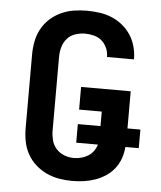

<svg xmlns="http://www.w3.org/2000/svg" viewBox="-53 -789 707 844"><g transform="rotate(5 300.0 -367.5)"><path d="M296 8Q267 8 238 3Q209 -2 182.5 -14.5Q156 -27 134 -47Q112 -67 98 -92.5Q84 -118 78.5 -147Q73 -176 73 -205V-530Q73 -559 78.5 -588Q84 -617 98 -643Q112 -669 134 -689Q156 -709 183 -721.5Q210 -734 239 -738.5Q268 -743 297 -743Q325 -743 353 -739Q381 -735 406.5 -724.5Q432 -714 454 -696Q476 -678 491 -655Q506 -632 513.5 -604.5Q521 -577 521 -550Q521 -549 521 -549Q521 -549 521 -548H402Q402 -549 402 -549Q402 -549 402 -549Q402 -569 394 -587.5Q386 -606 371 -619Q356 -632 336.5 -637Q317 -642 297 -642Q276 -642 254.5 -635Q233 -628 218.5 -611.5Q204 -595 198 -573.5Q192 -552 192 -530V-205Q192 -184 197.5 -162.5Q203 -141 217.5 -125Q232 -109 252.5 -101Q273 -93 295 -93Q311 -93 327 -97Q343 -101 357 -109.5Q371 -118 381 -131.5Q391 -145 396 -161H300V-243H400V-307H300V-407H519V-243H576V-161H517Q515 -135 506.5 -110.5Q498 -86 482 -65.5Q466 -45 444 -30.5Q422 -16 397.5 -7.5Q373 1 347.5 4.5Q322 8 296 8Z"/></g></svg>

Font: Zed Sans Extended
Style: Bold
Weight: 700
Width: 7
Designer: Belleve Invis
Foundry: Belleve Invis
Version: Version 1.0.0; ttfautohint (v1.8.4)